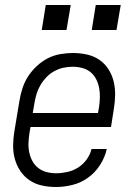

<svg xmlns="http://www.w3.org/2000/svg" viewBox="-20 -740 540 768"><path d="M204 8Q175 8 147.5 2Q120 -4 98 -19Q76 -34 61 -56.5Q46 -79 39 -105.5Q32 -132 32.5 -160.5Q33 -189 38 -218L58 -338Q62 -363 70 -387.5Q78 -412 92.5 -434.5Q107 -457 127.5 -476Q148 -495 171.5 -507Q195 -519 221 -523.5Q247 -528 272 -528Q300 -528 327.5 -522Q355 -516 377 -501Q399 -486 413.5 -463.5Q428 -441 434.5 -414.5Q441 -388 440.5 -359.5Q440 -331 435 -302L424 -232H102L98 -209Q95 -189 94 -169Q93 -149 97 -130.5Q101 -112 109.5 -96Q118 -80 132.5 -68.5Q147 -57 165.5 -52Q184 -47 204 -47Q226 -47 249 -52Q272 -57 292 -69.5Q312 -82 326.5 -102Q341 -122 346 -144H407Q400 -111 380.5 -80.5Q361 -50 332.5 -29.5Q304 -9 270.5 -0.5Q237 8 204 8ZM111 -288H372L376 -311Q379 -331 379.5 -350.5Q380 -370 376.5 -388.5Q373 -407 364.5 -423.5Q356 -440 342 -451.5Q328 -463 309 -468Q290 -473 271 -473Q252 -473 233.5 -469Q215 -465 197.5 -455.5Q180 -446 166 -431.5Q152 -417 142 -400Q132 -383 126.5 -365Q121 -347 118 -329ZM446 -620H347L363 -720H463ZM147 -620 163 -720H263L246 -620Z"/></svg>

Font: Iosevka SS04 Light Oblique
Style: Regular
Weight: 300
Italic angle: -9°
Monospace: yes
Designer: Belleve Invis
Foundry: Belleve Invis
Version: Version 19.0.0; ttfautohint (v1.8.4)